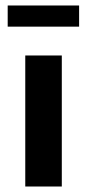

<svg xmlns="http://www.w3.org/2000/svg" viewBox="-20 -679 316 699"><path d="M205 0H72V-477H205ZM8 -659H268V-582H8Z"/></svg>

Font: Holmes&Hills Bold
Style: Bold
Weight: 500
Designer: Noopur Datye, Girish Dalvi, Yashodeep Gholap, Pallavi Karambelkar
Foundry: Ek Type
Version: ""